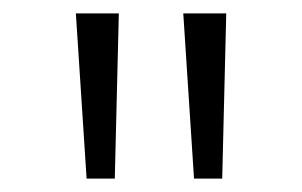

<svg xmlns="http://www.w3.org/2000/svg" viewBox="-20 -761 450 286"><path d="M93 -495ZM93 -741H157L151 -495H109ZM253 -741H317L311 -495H269Z"/></svg>

Font: Martel Sans ExtraLight
Style: Regular
Weight: 275
Designer: Dan Reynolds and Mathieu Réguer
Foundry: Dan Reynolds and Mathieu Réguer
Version: Version 1.002; ttfautohint (v1.1) -l 5 -r 5 -G 72 -x 0 -D la